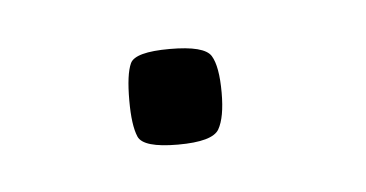

<svg xmlns="http://www.w3.org/2000/svg" viewBox="-24 -89 221 116"><g transform="rotate(-5 86.5 -31.0)"><path d="M81 -2Q60 -2 57 -9Q54 -16 54 -31Q54 -47 57 -53.5Q60 -60 81 -60Q102 -60 106 -53.5Q110 -47 110 -31Q110 -16 106 -9Q102 -2 81 -2Z"/></g></svg>

Font: Smooch Sans Medium
Style: Regular
Weight: 500
Designer: Robert E. Leuschke
Foundry: Robert E. Leuschke
Version: Version 1.010; ttfautohint (v1.8.3)